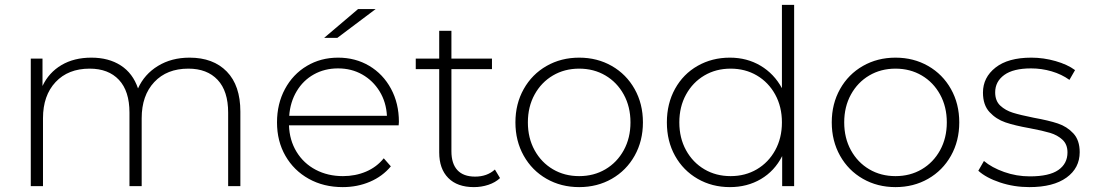

<svg xmlns="http://www.w3.org/2000/svg" viewBox="-20 -762 4474 786"><path d="M964 -305V0H914V-301Q914 -389 871 -435Q828 -481 751 -481Q663 -481 611.5 -426Q560 -371 560 -278V0H510V-301Q510 -389 467 -435Q424 -481 347 -481Q259 -481 207.5 -426Q156 -371 156 -278V0H106V-522H154V-410Q180 -465 231.5 -495.5Q283 -526 354 -526Q425 -526 474.5 -494Q524 -462 545 -400Q571 -458 626.5 -492Q682 -526 756 -526Q853 -526 908.5 -469Q964 -412 964 -305Z M1612 -249H1163Q1165 -188 1194 -140.5Q1223 -93 1272.5 -67Q1322 -41 1384 -41Q1435 -41 1478.5 -59.5Q1522 -78 1551 -114L1580 -81Q1546 -40 1494.5 -18Q1443 4 1383 4Q1305 4 1244 -30Q1183 -64 1148.5 -124Q1114 -184 1114 -261Q1114 -337 1146.5 -397.5Q1179 -458 1236 -492Q1293 -526 1364 -526Q1435 -526 1491.5 -492.5Q1548 -459 1580.5 -399Q1613 -339 1613 -263ZM1164 -288H1564Q1561 -344 1534 -388Q1507 -432 1463 -457Q1419 -482 1364 -482Q1309 -482 1265 -457.5Q1221 -433 1194.5 -388.5Q1168 -344 1164 -288ZM1446 -725H1518L1361 -607H1307Z M2027 -33Q2008 -15 1979.5 -5.5Q1951 4 1920 4Q1852 4 1815 -33.5Q1778 -71 1778 -138V-479H1682V-522H1778V-636H1828V-522H1994V-479H1828V-143Q1828 -92 1852.5 -65.5Q1877 -39 1925 -39Q1974 -39 2006 -68Z M2090 -261Q2090 -337 2124 -397.5Q2158 -458 2217.5 -492Q2277 -526 2351 -526Q2425 -526 2484.5 -492Q2544 -458 2578 -397.5Q2612 -337 2612 -261Q2612 -185 2578 -124.5Q2544 -64 2484.5 -30Q2425 4 2351 4Q2277 4 2217.5 -30Q2158 -64 2124 -124.5Q2090 -185 2090 -261ZM2561 -261Q2561 -325 2533.5 -375Q2506 -425 2458.5 -453Q2411 -481 2351 -481Q2291 -481 2243.5 -453Q2196 -425 2168.5 -375Q2141 -325 2141 -261Q2141 -197 2168.5 -147Q2196 -97 2243.5 -69Q2291 -41 2351 -41Q2411 -41 2458.5 -69Q2506 -97 2533.5 -147Q2561 -197 2561 -261Z M3231 -742V0H3182V-123Q3151 -62 3095 -29Q3039 4 2968 4Q2895 4 2836 -30Q2777 -64 2743.5 -124Q2710 -184 2710 -261Q2710 -338 2743.5 -398.5Q2777 -459 2836 -492.5Q2895 -526 2968 -526Q3038 -526 3093.5 -493Q3149 -460 3181 -401V-742ZM3181 -261Q3181 -325 3153.5 -375Q3126 -425 3078.5 -453Q3031 -481 2971 -481Q2911 -481 2863.5 -453Q2816 -425 2788.5 -375Q2761 -325 2761 -261Q2761 -197 2788.5 -147Q2816 -97 2863.5 -69Q2911 -41 2971 -41Q3031 -41 3078.5 -69Q3126 -97 3153.5 -147Q3181 -197 3181 -261Z M3385 -261Q3385 -337 3419 -397.5Q3453 -458 3512.5 -492Q3572 -526 3646 -526Q3720 -526 3779.5 -492Q3839 -458 3873 -397.5Q3907 -337 3907 -261Q3907 -185 3873 -124.5Q3839 -64 3779.5 -30Q3720 4 3646 4Q3572 4 3512.5 -30Q3453 -64 3419 -124.5Q3385 -185 3385 -261ZM3856 -261Q3856 -325 3828.5 -375Q3801 -425 3753.5 -453Q3706 -481 3646 -481Q3586 -481 3538.5 -453Q3491 -425 3463.5 -375Q3436 -325 3436 -261Q3436 -197 3463.5 -147Q3491 -97 3538.5 -69Q3586 -41 3646 -41Q3706 -41 3753.5 -69Q3801 -97 3828.5 -147Q3856 -197 3856 -261Z M3985 -63 4008 -103Q4040 -76 4090.5 -58Q4141 -40 4196 -40Q4275 -40 4312.5 -66Q4350 -92 4350 -138Q4350 -171 4329.5 -190Q4309 -209 4279 -218Q4249 -227 4196 -237Q4134 -248 4096 -261Q4058 -274 4031 -303Q4004 -332 4004 -383Q4004 -445 4055.5 -485.5Q4107 -526 4202 -526Q4252 -526 4301 -512Q4350 -498 4381 -475L4358 -435Q4326 -458 4285 -470Q4244 -482 4201 -482Q4128 -482 4091 -455Q4054 -428 4054 -384Q4054 -349 4075 -329.5Q4096 -310 4126.5 -300.5Q4157 -291 4212 -280Q4273 -269 4310.5 -256.5Q4348 -244 4374 -216Q4400 -188 4400 -139Q4400 -74 4346 -35Q4292 4 4194 4Q4131 4 4074 -15Q4017 -34 3985 -63Z"/></svg>

Font: Idrija Light
Style: Regular
Weight: 300
Designer: Julieta Ulanovsky
Foundry: Julieta Ulanovsky
Version: Version 7.200